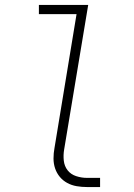

<svg xmlns="http://www.w3.org/2000/svg" viewBox="-20 -755 540 775"><path d="M331 0Q310 0 289.5 -3.5Q269 -7 251.5 -16.5Q234 -26 221.5 -41Q209 -56 202.5 -75Q196 -94 196 -115.5Q196 -137 200 -158L289 -698H137V-735H336L239 -152Q235 -129 237.5 -106.5Q240 -84 253 -67.5Q266 -51 287.5 -44Q309 -37 331 -37H384V0Z"/></svg>

Font: Iosevka Curly Slab XLtObl
Style: Regular
Weight: 200
Italic angle: -9°
Monospace: yes
Designer: Belleve Invis
Foundry: Belleve Invis
Version: Version 11.1.0; ttfautohint (v1.8.3)